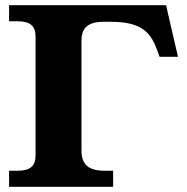

<svg xmlns="http://www.w3.org/2000/svg" viewBox="-20 -720 719 740"><path d="M294 -140V-563C294 -613 320 -636 379 -636H406C533 -636 563 -591 589 -518L595 -501H666L620 -700H15V-638H48C96 -638 117 -620 117 -580V-120C117 -80 96 -62 48 -62H15V0H416V-62H383C321 -62 294 -86 294 -140Z"/></svg>

Font: LT Superior Serif ExtraBold
Style: Regular
Weight: 800
Designer: Daniel Lyons
Foundry: LyonsType
Version: Version 2.120;FEAKit 1.0